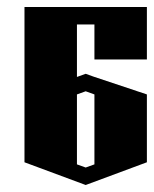

<svg xmlns="http://www.w3.org/2000/svg" viewBox="-20 -520 440 549"><path d="M50 -500H400V-350H250V-450H200V-300L225 -309L250 -300L400 -250V-56L225 9L50 -56ZM225 -259 200 -250V-50L225 -41L250 -50V-250Z"/></svg>

Font: SOV_Meka
Style: Book
Weight: 400
Version: Version 1.00